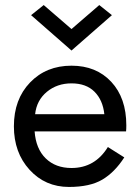

<svg xmlns="http://www.w3.org/2000/svg" viewBox="-20 -730 555 760"><path d="M263 -615 373 -710 423 -670 263 -530 103 -670 153 -710ZM35 -230Q35 -337 99 -403.5Q163 -470 263 -470Q361 -470 420.5 -406Q480 -342 480 -234Q480 -218 479 -210H117Q122 -141 161 -103Q200 -65 263 -65Q356 -65 407 -148L472 -107Q434 -48 385 -19Q336 10 253 10Q159 10 97 -58Q35 -126 35 -230ZM393 -278Q387 -334 354 -367Q321 -400 263 -400Q206 -400 165.5 -366.5Q125 -333 119 -278Z"/></svg>

Font: renner_400book
Style: Book
Weight: 400
Version: Version 003.000 ; ttfautohint (v0.97) -l 8 -r 50 -G 200 -x 1